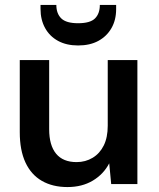

<svg xmlns="http://www.w3.org/2000/svg" viewBox="-20 -745 643 777"><path d="M253 12Q193 12 149.5 -13Q106 -38 83 -87.5Q60 -137 60 -210V-502H179V-222Q179 -157 207 -123Q235 -89 290 -89Q326 -89 355 -106.5Q384 -124 400 -156.5Q416 -189 416 -236V-502H536V0H430L422 -84Q399 -40 355.5 -14Q312 12 253 12ZM296 -561Q249 -561 215 -579.5Q181 -598 162.5 -631.5Q144 -665 144 -709V-725H208Q208 -690 228 -670.5Q248 -651 296 -651Q345 -651 364.5 -670.5Q384 -690 384 -725H450V-708Q450 -664 431 -631Q412 -598 378 -579.5Q344 -561 296 -561Z"/></svg>

Font: DM Sans 16pt SemiBold
Style: Regular
Weight: 600
Version: Version 4.004;gftools[0.9.30]